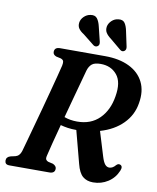

<svg xmlns="http://www.w3.org/2000/svg" viewBox="-99 -994 887 1082"><g transform="rotate(10 345.0 -453.0)"><path d="M648.5 -79Q631 -36.5 593 -12Q555 12.5 508 12.5Q472 12.5 449 -7Q426 -26.5 413.5 -76L364.5 -262Q338 -262 315.5 -265.2Q293 -268.5 273.5 -274Q257.5 -214 244.8 -164.8Q232 -115.5 227 -92.5Q222.5 -75 226.8 -68Q231 -61 240 -58L268 -51.5Q288 -42 288 -26.5Q288 0 256 0H28.5Q13 0 7.2 -6.5Q1.5 -13 1.5 -23.5Q1.5 -44 25 -51L52 -57Q76 -63 85 -92Q90.5 -110.5 101.2 -150Q112 -189.5 126.2 -241Q140.5 -292.5 155.5 -348Q170.5 -403.5 184.2 -455.2Q198 -507 208.2 -546.8Q218.5 -586.5 223 -605.5Q226.5 -622.5 224 -630.8Q221.5 -639 208.5 -644L181 -650Q162.5 -657.5 162.5 -673Q162.5 -700 194.5 -700H452Q533.5 -700 590.5 -672.2Q647.5 -644.5 673 -593.2Q698.5 -542 686 -471.5Q675 -402.5 625.5 -352.8Q576 -303 497 -280L539.5 -141Q548.5 -111 559 -98.2Q569.5 -85.5 583.5 -85.5Q603 -85.5 620 -106Q630.5 -117 642 -112.5Q659.5 -105.5 648.5 -79ZM362.5 -601.5Q357 -581.5 345 -537.2Q333 -493 317.5 -436.5Q302 -380 286.5 -322Q320 -309.5 360.5 -309.5Q439 -309.5 487.5 -357.8Q536 -406 549 -486.5Q563.5 -570 529.2 -611.2Q495 -652.5 435.5 -652.5Q401 -652.5 385.5 -639.5Q370 -626.5 362.5 -601.5ZM544 -858 562 -773.5Q563.5 -766 562.2 -759.8Q561 -753.5 555 -748.5Q542.5 -739.5 530 -749.5L467 -802Q448 -816 438.8 -830.5Q429.5 -845 432.5 -865.5Q436 -884.5 452.2 -900Q468.5 -915.5 490.5 -917.5Q516 -920.5 527.2 -903.8Q538.5 -887 544 -858ZM388 -858 408.5 -774.5Q410 -767 409.2 -760.8Q408.5 -754.5 402.5 -749.5Q390.5 -740 377 -749L313 -800Q293 -812.5 283 -826.5Q273 -840.5 275.5 -860.5Q278 -880 294 -895.8Q310 -911.5 331.5 -914.5Q357 -918.5 369.2 -902.5Q381.5 -886.5 388 -858Z"/></g></svg>

Font: Fraunces 72pt S050 SemiBold
Style: Italic
Weight: 600
Italic angle: -16°
Version: Version 1.000; ttfautohint (v1.8.3)